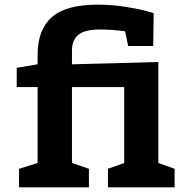

<svg xmlns="http://www.w3.org/2000/svg" viewBox="-20 -807 797 827"><path d="M142 -530V-572Q142 -678 202.5 -732.5Q263 -787 402 -787Q461 -787 521 -777.5Q581 -768 612 -759L642 -750L640 -609H532L519 -672Q461 -680 412 -680Q345 -680 317.5 -657Q290 -634 290 -590V-530L662 -540V-105L732 -80V0H445V-80L515 -105V-432H290V-105L363 -80V0H62V-80L142 -105V-432H52V-515Z"/></svg>

Font: BitterBold
Style: Bold
Weight: 700
Designer: Sol Matas
Foundry: Sol Matas
Version: Version 001.001